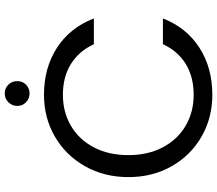

<svg xmlns="http://www.w3.org/2000/svg" viewBox="-73 -839 918 812"><g transform="rotate(-90 386.0 -433.0)"><path d="M43 -349Q43 -451 89 -532.5Q135 -614 214.5 -660Q294 -706 391 -706Q505 -706 590 -651Q675 -596 714 -495H605Q576 -558 521.5 -592Q467 -626 391 -626Q318 -626 260 -592Q202 -558 169 -495.5Q136 -433 136 -349Q136 -266 169 -203.5Q202 -141 260 -107Q318 -73 391 -73Q467 -73 521.5 -106.5Q576 -140 605 -203H714Q675 -103 590 -48.5Q505 6 391 6Q294 6 214.5 -39.5Q135 -85 89 -166Q43 -247 43 -349ZM397 -767Q375 -767 359.5 -782Q344 -797 344 -819Q344 -841 359.5 -856.5Q375 -872 397 -872Q419 -872 434 -856.5Q449 -841 449 -819Q449 -797 434 -782Q419 -767 397 -767Z"/></g></svg>

Font: DVN-Poppins
Style: Regular
Weight: 400
Designer: Ninad Kale (Devanagari), Jonny Pinhorn (Latin)
Foundry: Indian Type Foundry
Version: 4.004